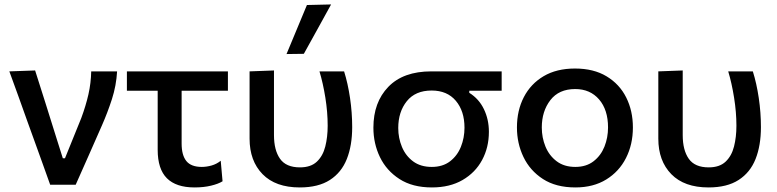

<svg xmlns="http://www.w3.org/2000/svg" viewBox="-20 -810 3406 842"><path d="M200 0Q183.5 -47 166 -95Q148.5 -142.5 132.5 -188L100.5 -276.5Q81 -331 61 -387Q40.5 -443 21 -497L134 -501Q154.5 -437.5 180 -356.2Q205.5 -275 228.5 -201.5L255.5 -116H265L336.5 -292.5Q356.5 -346.5 367.8 -396.2Q379 -446 380 -497H493.5Q490 -434.5 470.8 -375Q451.5 -315.5 427 -260Q398 -195 369.5 -129.5Q340.5 -64 312 0Z M833 12Q752.5 12 712 -28.2Q671.5 -68.5 671.5 -153V-412H536.5V-497H979.5V-412H776.5V-180.5Q776.5 -129.5 797.2 -103.8Q818 -78 865 -78Q885.5 -78 907.8 -84.2Q930 -90.5 948 -105L956 -15Q937.5 -3.5 905.5 4.2Q873.5 12 833 12Z M1294.5 12Q1188.5 12 1131.5 -46.2Q1074.5 -104.5 1074.5 -202V-497L1181.5 -501V-217.5Q1181.5 -151.5 1208 -113.8Q1234.5 -76 1295.5 -76Q1343 -76 1369.5 -101Q1396 -126 1406.5 -167.5Q1417 -209 1417 -258.5Q1417 -318 1406.8 -382Q1396.5 -446 1381 -497H1489Q1505.5 -444.5 1515 -380.5Q1524.5 -316.5 1524.5 -252.5Q1524.5 -172 1501 -112.8Q1477.5 -53.5 1426.8 -20.8Q1376 12 1294.5 12ZM1236.5 -573Q1281 -679.5 1326 -788L1432 -790.5Q1401.5 -735 1372 -681.5Q1342 -627.5 1312.5 -574Z M1874 12Q1789 12 1732 -24.8Q1675 -61.5 1646.2 -121Q1617.5 -180.5 1617.5 -250Q1617.5 -361.5 1683 -429.2Q1748.5 -497 1871.5 -497H2180V-412H2038V-403Q2080.5 -376.5 2102.2 -331.2Q2124 -286 2124 -232Q2124 -163.5 2094.2 -108.2Q2064.5 -53 2008.5 -20.5Q1952.5 12 1874 12ZM1873.5 -78Q1921.5 -78 1953.5 -102.5Q1985.5 -127 2001.2 -166.2Q2017 -205.5 2017 -250Q2017 -323 1979 -368Q1941 -413 1873 -413Q1801.5 -413 1764 -366.2Q1726.5 -319.5 1726.5 -248.5Q1726.5 -204.5 1742.8 -165.5Q1759 -126.5 1791.8 -102.2Q1824.5 -78 1873.5 -78Z M2503.5 12Q2418 12 2361 -25Q2304 -62 2275.5 -121.8Q2247 -181.5 2247 -251Q2247 -325.5 2277.2 -384Q2307.5 -442.5 2364.2 -476Q2421 -509.5 2501.5 -509.5Q2583.5 -509.5 2640.2 -475.2Q2697 -441 2726.2 -382.5Q2755.5 -324 2755.5 -251Q2755.5 -176.5 2725.2 -117Q2695 -57.5 2638.5 -22.8Q2582 12 2503.5 12ZM2503 -78Q2551 -78 2583 -102.8Q2615 -127.5 2630.8 -167Q2646.5 -206.5 2646.5 -251Q2646.5 -328.5 2607.2 -374Q2568 -419.5 2502.5 -419.5Q2431 -419.5 2393.5 -370.8Q2356 -322 2356 -251Q2356 -206.5 2372.2 -167Q2388.5 -127.5 2421.2 -102.8Q2454 -78 2503 -78Z M3087 12Q2981 12 2924 -46.2Q2867 -104.5 2867 -202V-497L2974 -501V-217.5Q2974 -151.5 3000.5 -113.8Q3027 -76 3088 -76Q3135.5 -76 3162 -101Q3188.5 -126 3199 -167.5Q3209.5 -209 3209.5 -258.5Q3209.5 -318 3199.2 -382Q3189 -446 3173.5 -497H3281.5Q3298 -444.5 3307.5 -380.5Q3317 -316.5 3317 -252.5Q3317 -172 3293.5 -112.8Q3270 -53.5 3219.2 -20.8Q3168.5 12 3087 12Z"/></svg>

Font: Heraclito Medium
Style: Regular
Weight: 500
Designer: Kostas Bartsokas (font) & Cristiano Sobral (main changes)
Foundry: Kostas Bartsokas (font) & Cristiano Sobral (main changes)
Version: Version 1.00;July 8, 2020;FontCreator 13.0.0.2655 64-bit